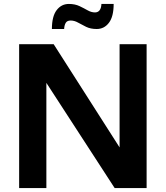

<svg xmlns="http://www.w3.org/2000/svg" viewBox="-20 -953 840 973"><path d="M77 0V-729H252L586 -206V-729H723V0H561L215 -533V0ZM243 -806Q243 -870 267 -901.5Q291 -933 329 -933Q360 -933 383 -922Q406 -911 424.5 -900.5Q443 -890 462 -890Q492 -891 494 -933H556Q556 -869 532 -837.5Q508 -806 470 -806Q439 -806 416.5 -817Q394 -828 375.5 -838.5Q357 -849 338 -849Q320 -849 313 -837Q306 -825 305 -806Z"/></svg>

Font: BDO Grotesk DemiBold
Style: Regular
Weight: 600
Designer: Deni Anggara
Foundry: Lokal Container
Version: Version 2.000